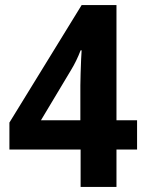

<svg xmlns="http://www.w3.org/2000/svg" viewBox="-20 -735 574 755"><path d="M519 -147H438V0H297V-147H17V-253L301 -715H438V-262H519ZM296 -399Q296 -417 297 -446.5Q298 -476 299 -502Q300 -528 301 -537H297Q281 -495 259 -459L141 -262H296Z"/></svg>

Font: Noto Sans Ethiopic SemiCondensed
Style: Bold
Weight: 700
Width: 4
Designer: Monotype Design Team
Foundry: Monotype Imaging Inc.
Version: Version 2.102; ttfautohint (v1.8.4.7-5d5b)